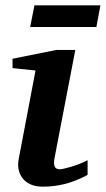

<svg xmlns="http://www.w3.org/2000/svg" viewBox="-20 -687 396 719"><path d="M308 -32V-87C271 -67 215 -53 204 -53C180 -53 180 -75 185 -99L262 -500H192L27 -467V-432L113 -423L50 -91C40 -42 66 12 139 12C197 12 248 0 308 -32ZM356 -667H109L93 -586H341Z"/></svg>

Font: Veleka
Style: Bold Italic
Weight: 700
Italic angle: -12°
Designer: Stefan Peev, Context Ltd, 2016; SIL International, 1997-2014.
Foundry: Stefan Peev, Context Ltd, 2016
Version: Version 5.000